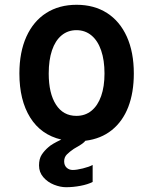

<svg xmlns="http://www.w3.org/2000/svg" viewBox="-20 -580 640 802"><path d="M416.5 -273Q416.5 -328.5 402.5 -369.2Q388.5 -410 362 -432Q335.5 -454 299.5 -454Q263.5 -454 237.2 -432.2Q211 -410.5 197.2 -369.8Q183.5 -329 183.5 -273Q183.5 -190 213.8 -143Q244 -96 299 -96Q336 -96 362.2 -117.5Q388.5 -139 402.5 -178.8Q416.5 -218.5 416.5 -273ZM143 111Q143 83.5 154.2 66.2Q165.5 49 182 35Q195.5 22 236 3Q151 -17 106 -89.2Q61 -161.5 61 -273Q61 -362 90.2 -426.8Q119.5 -491.5 173.2 -525.8Q227 -560 300 -560Q373 -560 426.8 -525.8Q480.5 -491.5 509.8 -426.8Q539 -362 539 -273Q539 -193.5 515.8 -133.2Q492.5 -73 447 -36.5Q401.5 0 336.5 8Q329 19 299 35.5L288 42Q271 53.5 259.5 65Q248 76.5 248 94Q248 110.5 258.2 120.2Q268.5 130 284 130Q300 130 326.2 123.5Q352.5 117 367 109V180Q346.5 190.5 316 196.2Q285.5 202 256 202Q232 202 205.5 191.5Q179 181 161 160.2Q143 139.5 143 111Z"/></svg>

Font: JuliaMono
Style: Bold
Weight: 700
Monospace: yes
Designer: cormullion
Foundry: corm
Version: Version 0.055; ttfautohint (v1.8.4)